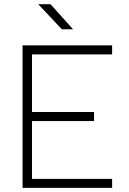

<svg xmlns="http://www.w3.org/2000/svg" viewBox="-20 -914 626 934"><path d="M89.8 0V-693.4H525.4V-649.4H135.7V-369.1H437.5V-325.2H135.7V-43.9H525.4V0ZM280.8 -771.5 166 -893.6H225.6L335.4 -771.5Z"/></svg>

Font: Cascadia Mono ExtraLight
Style: Regular
Weight: 200
Monospace: yes
Designer: Aaron Bell
Foundry: Saja Typeworks
Version: Version 2404.023; ttfautohint (v1.8.4)